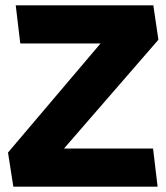

<svg xmlns="http://www.w3.org/2000/svg" viewBox="-20 -700 624 720"><path d="M554 -143H220L574 -551L555 -680H39L56 -537H357L10 -128L30 0H571Z"/></svg>

Font: Catamaran Thin Black
Style: Regular
Weight: 900
Version: Version 2.000